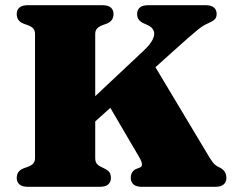

<svg xmlns="http://www.w3.org/2000/svg" viewBox="-20 -720 906 740"><path d="M280.5 -287 533 -524Q560 -549.5 569 -568.8Q578 -588 572.2 -601.8Q566.5 -615.5 548.5 -623.5L534 -630Q521 -636 514.8 -644.5Q508.5 -653 508.5 -666Q508.5 -682 519 -691Q529.5 -700 551.5 -700H772Q794 -700 804.5 -691Q815 -682 815 -666Q815 -652.5 807.2 -645Q799.5 -637.5 777.5 -628Q770.5 -625 762.8 -620.2Q755 -615.5 741.5 -604.8Q728 -594 704.5 -573.2Q681 -552.5 642 -517.5L311.5 -220ZM379 -349 557.5 -497 787.5 -113Q799.5 -93 808.8 -85.2Q818 -77.5 827.5 -74Q841 -67 846.8 -56.8Q852.5 -46.5 852.5 -34Q852.5 -18.5 842 -9.2Q831.5 0 809.5 0H527Q505 0 494.5 -9.2Q484 -18.5 484 -34.5Q484 -47.5 490 -56.5Q496 -65.5 505.5 -69L518.5 -74Q527.5 -77.5 527.2 -87Q527 -96.5 515 -117ZM347 -111Q347 -98.5 351.8 -91Q356.5 -83.5 367.5 -78L381.5 -71Q397 -63.5 402.2 -55.2Q407.5 -47 407.5 -34Q407.5 -18.5 397 -9.2Q386.5 0 364.5 0H87.5Q65.5 0 55 -9.2Q44.5 -18.5 44.5 -34Q44.5 -61 70.5 -71L89.5 -78Q102.5 -83 108.8 -90.8Q115 -98.5 115 -111V-589Q115 -601.5 108.8 -609.2Q102.5 -617 89.5 -622L70.5 -629Q44.5 -639 44.5 -666Q44.5 -682 55 -691Q65.5 -700 87.5 -700H374.5Q396.5 -700 407 -691Q417.5 -682 417.5 -666Q417.5 -639 391.5 -629L372.5 -622Q360 -617 353.5 -609.2Q347 -601.5 347 -589Z"/></svg>

Font: Fraunces
Style: Regular
Weight: 900
Version: Version 1.000;[b76b70a41]